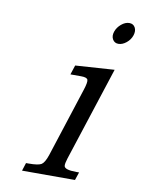

<svg xmlns="http://www.w3.org/2000/svg" viewBox="-73 -663 531 715"><g transform="rotate(10 192.0 -305.5)"><path d="M358.4 -610.8Q373.5 -610.8 380.4 -598.4Q387.2 -585.9 381.6 -568.6Q376 -551.3 361.1 -539.3Q346.2 -527.3 331.3 -527.3Q316.4 -527.3 309.3 -539.8Q302.2 -552.2 307.9 -569.1Q313.5 -585.9 328.4 -598.4Q343.3 -610.8 358.4 -610.8ZM260.3 0H60.1L69.8 -30.3H79.6Q116.7 -30.3 128.2 -37.8Q139.6 -45.4 149.4 -74.2L234.4 -336.9Q244.1 -366.7 241 -375.5Q237.8 -384.3 215.8 -384.3H175.3L187 -419.9L334.5 -429.7L218.8 -73.7Q212.4 -53.7 213.4 -45.4Q214.8 -30.3 260.7 -30.3H270.5Z"/></g></svg>

Font: RIT Rachana
Style: Italic
Weight: 400
Designer: Hussain KH
Version: 1.5.2